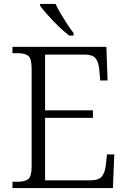

<svg xmlns="http://www.w3.org/2000/svg" viewBox="-20 -951 646 971"><path d="M43 0V-32H70Q105 -32 122.5 -45Q140 -58 140 -109V-603Q140 -655 123 -668.5Q106 -682 70 -682H43V-714H518L524 -544H487L482 -599Q479 -636 464 -655.5Q449 -675 407 -675H208V-393H450V-355H208V-39H436Q479 -39 495 -58.5Q511 -78 515 -115L521 -170H558L551 0ZM330 -771Q306 -789 276.5 -817.5Q247 -846 221.5 -875Q196 -904 183 -921V-931H261Q271 -909 287 -882Q303 -855 320 -829Q337 -803 352 -784V-771Z"/></svg>

Font: Noto Serif Tamil Light
Style: Regular
Weight: 300
Designer: Indian Type Foundry, Tom Grace, and the Monotype Design Team
Foundry: Monotype Imaging Inc.
Version: Version 2.004; ttfautohint (v1.8.4.7-5d5b)